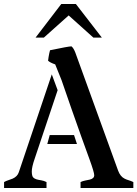

<svg xmlns="http://www.w3.org/2000/svg" viewBox="-38 -941 687 961"><path d="M347.2 -220.2H198.7L210.9 -265.1H332.5ZM250.5 -489.7 135.7 -147Q120.6 -103.5 121.1 -81.8Q121.6 -60.1 127.9 -53.2Q134.3 -46.4 144.5 -43.5Q154.8 -40.5 168 -38.6Q181.2 -36.6 194.8 -29.8V0H-17.6V-29.8Q-7.3 -35.6 3.9 -39.1Q15.1 -42.5 25.4 -46.9Q49.3 -57.6 56.2 -79.1L221.2 -568.8ZM238.3 -618.7Q211.9 -627.9 202.6 -637.2Q203.6 -647.5 205.3 -656.5Q207 -665.5 208.7 -674.6Q210.4 -683.6 212.4 -689.5Q305.2 -709 319.8 -709Q330.1 -700.7 338.9 -678.2L553.2 -86.9Q564 -57.6 585.4 -46.9Q595.2 -42 606.2 -38.8Q617.2 -35.6 629.4 -29.8V0H365.2V-29.8Q376.5 -35.2 388.7 -37.4Q400.9 -39.6 411.1 -42Q433.6 -47.4 433.6 -64Q433.6 -78.6 410.2 -143.1Q386.7 -207.5 368.7 -257.8Q318.4 -398.9 270 -540ZM341.8 -920.9 471.7 -752.9H429.2L305.7 -863.8L181.6 -752.9H140.1L268.6 -920.9Z"/></svg>

Font: Stardos Stencil
Style: Regular
Weight: 400
Version: Version 1.000